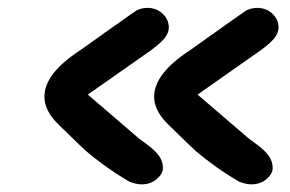

<svg xmlns="http://www.w3.org/2000/svg" viewBox="-20 -508 743 492"><path d="M311.5 -42.5Q276.4 -63 246.1 -85.2Q215.8 -107.4 202.1 -119.6Q188.5 -131.8 163.1 -156.7Q137.7 -181.6 130.9 -188Q93.8 -223.6 93.8 -260.3Q93.8 -319.8 186.5 -379.9Q188 -380.9 258.5 -431.2Q329.1 -481.4 332 -482.4Q344.7 -487.8 357.9 -487.8Q380.9 -487.8 396.7 -472.9Q412.6 -458 412.6 -437.5Q412.6 -423.3 401.1 -409.4Q389.6 -395.5 364.3 -377.4L205.1 -265.6L336.4 -152.8L356.9 -137.7Q377.4 -122.6 387.5 -108.6Q397.5 -94.7 397.5 -77.1Q397.5 -63 381.8 -49.3Q366.2 -35.6 342.8 -35.6Q329.1 -35.6 311.5 -42.5ZM592.8 -42.5Q557.6 -63 527.3 -85.2Q497.1 -107.4 483.4 -119.6Q469.7 -131.8 444.3 -156.7Q418.9 -181.6 412.1 -188Q375 -223.6 375 -260.3Q375 -319.8 467.8 -379.9Q469.2 -380.9 539.8 -431.2Q610.4 -481.4 613.3 -482.4Q626 -487.8 639.2 -487.8Q662.1 -487.8 678 -472.9Q693.8 -458 693.8 -437.5Q693.8 -423.3 682.4 -409.4Q670.9 -395.5 645.5 -377.4L486.3 -265.6L617.7 -152.8L638.2 -137.7Q658.7 -122.6 668.7 -108.6Q678.7 -94.7 678.7 -77.1Q678.7 -63 663.1 -49.3Q647.5 -35.6 624 -35.6Q610.4 -35.6 592.8 -42.5Z"/></svg>

Font: iCiel Pacifico
Style: Regular
Weight: 400
Designer: Vernon Adams
Foundry: Vernon Adams
Version: Version 1.00 September 26, 2014, initial release